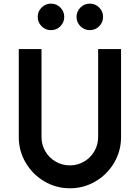

<svg xmlns="http://www.w3.org/2000/svg" viewBox="-20 -1020 769 1056"><path d="M645.8 -265.6V-750H519.8V-265.6Q519.8 -224 499 -188Q478.1 -152.1 442.2 -131.2Q406.3 -110.4 364.6 -110.4Q321.9 -110.4 285.9 -131.2Q250 -152.1 229.2 -188Q208.3 -224 208.3 -265.6V-750H83.3V-265.6Q83.3 -189.6 121.4 -125Q159.4 -60.4 224 -22.4Q288.5 15.6 364.6 15.6Q440.6 15.6 505.2 -22.4Q569.8 -60.4 607.8 -125Q645.8 -189.6 645.8 -265.6ZM187.5 -927.1Q187.5 -957.3 208.9 -978.6Q230.2 -1000 260.4 -1000Q290.6 -1000 312 -978.6Q333.3 -957.3 333.3 -927.1Q333.3 -896.9 312 -875.5Q290.6 -854.2 260.4 -854.2Q230.2 -854.2 208.9 -875.5Q187.5 -896.9 187.5 -927.1ZM401 -927.1Q401 -957.3 422.4 -978.6Q443.8 -1000 474 -1000Q504.2 -1000 525.5 -978.6Q546.9 -957.3 546.9 -927.1Q546.9 -896.9 525.5 -875.5Q504.2 -854.2 474 -854.2Q443.8 -854.2 422.4 -875.5Q401 -896.9 401 -927.1Z"/></svg>

Font: Vladivostok Bold
Style: Regular
Weight: 700
Width: 4
Designer: Michael Sharanda
Foundry: Michael Sharanda
Version: Version 1.005